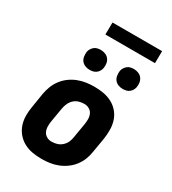

<svg xmlns="http://www.w3.org/2000/svg" viewBox="-218 -1032 1037 1156"><g transform="rotate(30 300.0 -454.5)"><path d="M257 8Q224 8 192.5 2.5Q161 -3 134 -17.5Q107 -32 87 -55.5Q67 -79 57 -108Q47 -137 46.5 -169.5Q46 -202 52 -235L68 -335Q73 -363 83.5 -390Q94 -417 112 -440.5Q130 -464 154 -481.5Q178 -499 205.5 -509.5Q233 -520 260.5 -524Q288 -528 316 -528Q349 -528 380.5 -522.5Q412 -517 439.5 -502.5Q467 -488 487 -464.5Q507 -441 516.5 -412Q526 -383 526.5 -350.5Q527 -318 522 -285L505 -185Q501 -157 490.5 -130Q480 -103 462 -79.5Q444 -56 419.5 -38.5Q395 -21 368 -10.5Q341 0 313 4Q285 8 257 8ZM257 -112Q276 -112 294.5 -117.5Q313 -123 328 -136.5Q343 -150 351 -168Q359 -186 361 -204L378 -304Q381 -323 380.5 -341.5Q380 -360 372.5 -375.5Q365 -391 349.5 -399.5Q334 -408 316 -408Q297 -408 278.5 -402.5Q260 -397 245.5 -383.5Q231 -370 223 -352Q215 -334 212 -316L195 -216Q192 -197 192.5 -178.5Q193 -160 200.5 -144.5Q208 -129 223.5 -120.5Q239 -112 257 -112ZM469 -601Q453 -601 438 -607Q423 -613 413.5 -625Q404 -637 401.5 -653.5Q399 -670 401 -687Q403 -698 409.5 -708.5Q416 -719 425.5 -726.5Q435 -734 446.5 -736.5Q458 -739 470 -739Q486 -739 501 -733Q516 -727 525.5 -715Q535 -703 538 -686.5Q541 -670 538 -653Q536 -642 530 -631.5Q524 -621 514 -613.5Q504 -606 492.5 -603.5Q481 -601 469 -601ZM239 -601Q223 -601 208 -607Q193 -613 183.5 -625Q174 -637 171.5 -653.5Q169 -670 171 -687Q173 -698 179.5 -708.5Q186 -719 195.5 -726.5Q205 -734 216.5 -736.5Q228 -739 240 -739Q256 -739 271 -733Q286 -727 295.5 -715Q305 -703 308 -686.5Q311 -670 308 -653Q306 -642 300 -631.5Q294 -621 284 -613.5Q274 -606 262.5 -603.5Q251 -601 239 -601ZM216 -833 217 -917H562L561 -833Z"/></g></svg>

Font: Iosevka Aile Heavy Oblique
Style: Regular
Weight: 900
Italic angle: -9°
Designer: Belleve Invis
Foundry: Belleve Invis
Version: Version 31.1.0; ttfautohint (v1.8.4)